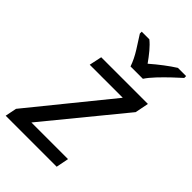

<svg xmlns="http://www.w3.org/2000/svg" viewBox="-242 -855 945 945"><g transform="rotate(45 230.0 -383.0)"><path d="M-15 0 -3 -60 330 -470H100L114 -536H439L425 -465L98 -66H353L340 0ZM248 -606Q235 -644 210 -684Q185 -724 166 -753V-766H219Q239 -750 259 -726Q279 -702 298 -675Q329 -702 360 -725.5Q391 -749 418 -766H475V-753Q458 -738 430 -711.5Q402 -685 375.5 -657Q349 -629 334 -606Z"/></g></svg>

Font: Noto Sans
Style: Italic
Weight: 400
Italic angle: -12°
Designer: Monotype Design Team
Foundry: Monotype Imaging Inc.
Version: Version 2.013; ttfautohint (v1.8.4.7-5d5b)